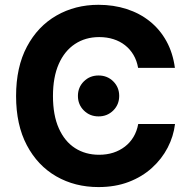

<svg xmlns="http://www.w3.org/2000/svg" viewBox="-20 -757 780 787"><path d="M383.6 9.8Q287 9.8 210.5 -34.2Q134.1 -78.2 90 -161.7Q45.9 -245.1 45.9 -363.3Q45.9 -482.2 90.4 -565.8Q134.9 -649.4 211.5 -693.3Q288 -737.3 383.6 -737.3Q445.7 -737.3 499.2 -720Q552.8 -702.7 594.2 -669.5Q635.7 -636.2 662.2 -588.2Q688.7 -540.2 696.9 -478.8H546.1Q540.9 -508.7 527.1 -532Q513.3 -555.3 492.4 -571.7Q471.5 -588.1 444.8 -596.5Q418 -605 386.8 -605Q330.1 -605 287.2 -576.6Q244.4 -548.3 220.7 -494.4Q197.1 -440.5 197.1 -363.3Q197.1 -284.7 221.1 -231Q245.1 -177.2 287.7 -149.9Q330.3 -122.6 386.3 -122.6Q417.4 -122.6 444.1 -131.1Q470.7 -139.7 491.9 -156Q513.1 -172.2 527.1 -195.6Q541.2 -219.1 546.6 -248.8H697.4Q691.3 -198.1 667.3 -151.8Q643.3 -105.5 603 -69Q562.8 -32.4 507.6 -11.3Q452.5 9.8 383.6 9.8ZM384 -279.9Q348.2 -279.9 323.8 -304.1Q299.4 -328.3 299.4 -363.8Q299.4 -399.3 323.8 -423.5Q348.2 -447.6 384 -447.6Q419.8 -447.6 444.2 -423.5Q468.6 -399.3 468.6 -363.8Q468.6 -328.3 444.2 -304.1Q419.8 -279.9 384 -279.9Z"/></svg>

Font: Adwaita Sans
Style: Regular
Weight: 400
Designer: Rasmus Andersson
Foundry: rsms
Version: Version 4.001;git-9221beed3